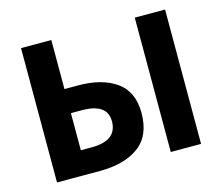

<svg xmlns="http://www.w3.org/2000/svg" viewBox="-94 -776 1042 900"><g transform="rotate(-15 426.5 -326.0)"><path d="M77 0V-652H224V-414H289Q406 -414 475 -365Q544 -316 544 -213Q544 -102 474 -51Q404 0 286 0ZM224 -117H277Q400 -117 400 -211Q400 -297 277 -297H224ZM629 0V-652H776V0Z"/></g></svg>

Font: Toshiba Sans
Style: Bold
Weight: 700
Designer: Paul D. Hunt
Foundry: Toshiba Corporation
Version: Version 2.020;PS 2.0;hotconv 1.0.86;makeotf.lib2.5.63406